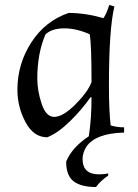

<svg xmlns="http://www.w3.org/2000/svg" viewBox="-20 -537 554 772"><path d="M50 -176Q50 -280 106 -366.5Q162 -453 256 -485Q323 -485 396 -464Q410 -485 419 -517L440 -511Q418 -421 418 -193Q418 -91 425 -33Q449 -25 479 -25V-4Q365 -1 328 52Q312 77 312 102Q312 164 378 164Q400 164 415 160V169Q384 190 366 215Q306 215 276 192Q246 169 246 113Q269 56 337 11Q348 -58 348 -145L344 -146Q309 -96 261 -49Q213 -2 170 15Q115 15 82.5 -46Q50 -107 50 -176ZM130 -221Q130 -172 147.5 -119.5Q165 -67 198 -67Q233 -67 283 -117Q333 -167 348 -207Q348 -356 341 -399Q288 -423 238.5 -423Q189 -423 163 -399Q130 -323 130 -221Z"/></svg>

Font: Almendra
Style: Regular
Weight: 400
Designer: Ana Sanfelippo
Foundry: Ana Sanfelippo
Version: Version 1.004